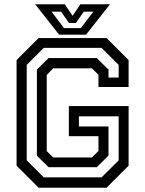

<svg xmlns="http://www.w3.org/2000/svg" viewBox="-20 -878 679 898"><path d="M160.5 0 57.5 -103V-597L160.5 -700H478.5L581.5 -597V-471H440.5V-528L410 -558.5H228.5L198.5 -527V-171.5L228.5 -141.5H410L440.5 -172V-241H302V-382H581.5V-103L478.5 0ZM184.5 -48.5H455L535 -128V-334H349V-286.5H487.5V-150L432.5 -96H207.5L152.5 -149.5V-552.5L207 -606.5H432.5L487.5 -552.5V-515.5H535V-574.5L455 -654H184.5L105 -574.5V-128ZM256.5 -716 144.5 -858H283L319.5 -804L356 -858H494.5L382.5 -716ZM279.5 -746.5H358L416.5 -823.5H372L335 -770.5H303L265.5 -823.5H221Z"/></svg>

Font: Tourney Thin Medium
Style: Regular
Weight: 500
Version: Version 1.015